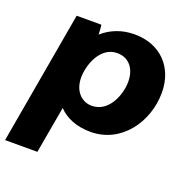

<svg xmlns="http://www.w3.org/2000/svg" viewBox="-152 -655 958 978"><g transform="rotate(20 327.0 -166.0)"><path d="M-22 200H153L198 -54C238 -12 297 12 372 12C538 12 646 -140 646 -300C646 -438 554 -532 415 -532C344 -532 286 -507 242 -468C241 -489 240 -509 238 -520H104ZM332 -115C282 -115 233 -154 233 -233C233 -298 271 -412 364 -412C427 -412 466 -365 466 -293C466 -225 426 -115 332 -115Z"/></g></svg>

Font: Fixel Display 20240404 ExBold
Style: Italic
Weight: 800
Italic angle: -10°
Designer: AlfaBravo + MacPaw
Foundry: Kyrylo Tkachov, Marchela Mozhyna, Serhii Makarenko, Maria Weinstein, Zakhar Kryvoshyya
Version: Version 1.211;Glyphs 3.2 (3225)